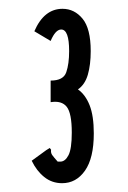

<svg xmlns="http://www.w3.org/2000/svg" viewBox="-20 -655 290 436"><path d="M121 -239Q98 -239 80.5 -253Q63 -267 52 -290L85 -314L93 -319L96 -315Q95 -308 98.5 -303Q102 -298 111 -288H117Q128 -288 135.5 -302.5Q143 -317 143 -354Q143 -398 131.5 -412.5Q120 -427 95 -423V-472Q124 -472 130.5 -491Q137 -510 137 -539Q137 -588 119 -588Q106 -588 95 -562L58 -584Q80 -635 122 -635Q149 -635 167.5 -612.5Q186 -590 186 -539Q186 -508 179.5 -485.5Q173 -463 157 -452Q174 -440 183.5 -416Q193 -392 193 -352Q193 -296 173 -267.5Q153 -239 121 -239Z"/></svg>

Font: Inconsolata UltraCondensed Bold
Style: Regular
Weight: 700
Width: 1
Monospace: yes
Designer: Raph Levien, Cyreal, Brenton Simpson
Foundry: Raph Levien, Cyreal, Google
Version: Version 3.001; ttfautohint (v1.8.2.53-6de2)